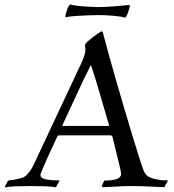

<svg xmlns="http://www.w3.org/2000/svg" viewBox="-54 -812 762 840"><path d="M-34 8 -19 -22Q36 -29 52 -38Q63 -45 74 -59Q85 -73 95 -95L300 -532Q320 -574 320 -595Q320 -600 319 -604.5Q318 -609 318 -614Q318 -619 322 -623Q326 -627 330 -631Q359 -656 389 -675L395 -673Q403 -644 417.5 -590Q432 -536 451 -470Q470 -404 490 -336.5Q510 -269 528 -209.5Q546 -150 559 -110.5Q572 -71 576 -62Q585 -43 603 -35.5Q621 -28 650 -24Q658 -23 665.5 -23Q673 -23 681 -23L665 7Q607 4 574.5 3Q542 2 534 2Q527 2 508 2Q489 2 460 4L395 7L391 2L402 -22Q476 -22 476 -51Q476 -59 467 -95Q458 -131 439 -210Q436 -220 430 -220H206Q200 -220 197 -215Q175 -169 159.5 -135Q144 -101 135 -79Q131 -69 127 -59.5Q123 -50 123 -45Q123 -22 207 -23L191 7Q171 4 143.5 3Q116 2 81 2Q45 2 17 3Q-11 4 -34 8ZM221 -261H421Q425 -261 423 -264Q404 -331 384 -398.5Q364 -466 344 -528Q327 -495 311 -462Q295 -429 274 -382.5Q253 -336 219 -264Q218 -261 221 -261ZM492 -735Q477 -740 442 -743Q407 -746 375 -746Q360 -746 335 -745Q310 -744 283 -742.5Q256 -741 233 -737Q232 -737 232 -739Q232 -747 240 -771Q249 -794 255 -792Q265 -789 285 -786.5Q305 -784 329 -783Q353 -782 373 -781Q387 -781 410.5 -782Q434 -783 454 -785Q485 -788 498 -789Q511 -790 513 -790Q514 -790 514 -788Q514 -779 506 -757Q497 -733 492 -735Z"/></svg>

Font: Luxurious Roman
Style: Regular
Weight: 400
Designer: Robert E. Leuschke
Foundry: Robert E. Leuschke
Version: Version 1.010; ttfautohint (v1.8.3)